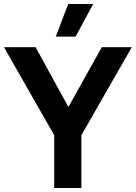

<svg xmlns="http://www.w3.org/2000/svg" viewBox="-23 -940 679 960"><path d="M318 -920H443L355 -757H256ZM248 0V-264L-3 -704H155L319 -405L486 -704H636L384 -264V0Z"/></svg>

Font: Prodigy Sans SemiBold
Style: Regular
Weight: 600
Designer: Wei Huang
Foundry: Wei Huang
Version: Version 1.003; ttfautohint (v1.8.3)